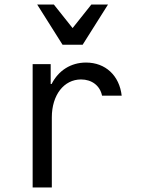

<svg xmlns="http://www.w3.org/2000/svg" viewBox="-20 -821 620 841"><path d="M207 0V-307C207 -405 260 -473 335 -473C382 -473 418 -446 427 -402H513C503 -490 442 -547 357 -547C290 -547 236 -512 206 -453H202V-540H123V0ZM254 -625H342L453 -801H380L298 -698L216 -801H143Z"/></svg>

Font: CommitMono-dimboump
Style: Regular
Weight: 400
Monospace: yes
Designer: Eigil Nikolajsen
Foundry: Eigil Nikolajsen
Version: Version 1.143